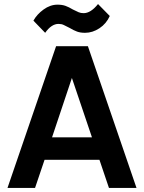

<svg xmlns="http://www.w3.org/2000/svg" viewBox="-20 -928 711 948"><path d="M203 -766 145 -826Q162 -857 195 -881Q228 -905 264 -905Q287 -905 303.5 -899Q320 -893 340 -881Q358 -872 368.5 -867.5Q379 -863 393 -863Q428 -863 464 -908L522 -849Q505 -811 471 -788.5Q437 -766 400 -766Q377 -766 360.5 -772Q344 -778 324 -790Q306 -799 295 -804.5Q284 -810 269 -810Q234 -810 203 -766ZM17 0 257 -700H414L654 0H518L471 -139H200L153 0ZM237 -250H434L335 -543Z"/></svg>

Font: Haskoy Bold
Style: Regular
Weight: 700
Designer: Ertekin Erdin
Foundry: Ertekin Erdin
Version: Version 1.500; ttfautohint (v1.8.3)